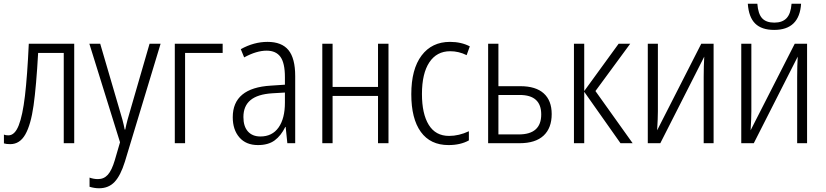

<svg xmlns="http://www.w3.org/2000/svg" viewBox="-20 -766 4416 1027"><path d="M321 0V-483H184Q174 -304 159.5 -201.5Q145 -99 115.5 -47Q86 5 35 5Q13 5 1 1V-46Q10 -42 25 -42Q59 -42 80 -95Q101 -148 113.5 -253.5Q126 -359 134 -532H377V0Z M516 -532 615 -194Q639 -117 647 -73H650Q659 -119 682 -194L780 -532H839L648 99Q625 173 593 207Q561 241 510 241Q485 241 459 233V184Q481 192 504 192Q536 192 557 168.5Q578 145 594 91L622 -5L458 -532Z M1171 -483H970V0H915V-532H1171Z M1559 -359V0H1517L1508 -87H1506Q1483 -40 1449 -15Q1415 10 1360 10Q1296 10 1260.5 -31Q1225 -72 1225 -139Q1225 -296 1429 -308L1504 -313V-353Q1504 -429 1480 -462Q1456 -495 1406 -495Q1352 -495 1286 -459L1268 -503Q1338 -542 1411 -542Q1487 -542 1523 -498Q1559 -454 1559 -359ZM1436 -267Q1358 -262 1320 -230.5Q1282 -199 1282 -140Q1282 -90 1306 -63Q1330 -36 1373 -36Q1436 -36 1470 -84Q1504 -132 1504 -217V-271Z M1759 -301H2002V-532H2058V0H2002V-253H1759V0H1704V-532H1759Z M2180 -262Q2180 -396 2235 -469Q2290 -542 2387 -542Q2447 -542 2493 -518L2476 -471Q2434 -492 2388 -492Q2316 -492 2276.5 -432.5Q2237 -373 2237 -263Q2237 -157 2273.5 -98Q2310 -39 2382 -39Q2435 -39 2488 -64V-15Q2443 10 2379 10Q2282 10 2231 -60.5Q2180 -131 2180 -262Z M2763 -305Q2846 -305 2888.5 -266.5Q2931 -228 2931 -156Q2931 -81 2887.5 -40.5Q2844 0 2759 0H2591V-532H2646V-305ZM2760 -258H2646V-47H2755Q2875 -47 2875 -154Q2875 -258 2760 -258Z M3351 -532 3165 -279 3364 0H3299L3105 -275V0H3050V-532H3105V-279L3289 -532Z M3499 -171Q3499 -135 3495 -69L3731 -532H3797V0H3744V-354Q3744 -414 3747 -463L3512 0H3445V-532H3499Z M3999 -171Q3999 -135 3995 -69L4231 -532H4297V0H4244V-354Q4244 -414 4247 -463L4012 0H3945V-532H3999ZM4121 -606Q4054 -606 4019.5 -640Q3985 -674 3980 -746H4031Q4035 -692 4056.5 -668.5Q4078 -645 4122 -645Q4165 -645 4187.5 -669Q4210 -693 4214 -746H4265Q4256 -606 4121 -606Z"/></svg>

Font: Noto Sans Display Light Narrow
Style: Regular
Weight: 300
Width: 4
Designer: Monotype Design team
Foundry: Monotype Imaging Inc.
Version: Version 1.000